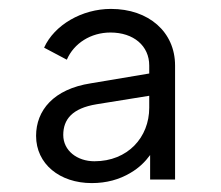

<svg xmlns="http://www.w3.org/2000/svg" viewBox="-20 -775 496 431"><path d="M186 -364C219 -364 248 -372 273 -387C292 -398 306 -412 317 -427V-372H373V-628C373 -703 314 -755 229 -755C164 -755 102 -719 79 -668L130 -641C146 -678 184 -702 228 -702C280 -702 315 -672 315 -628V-610L184 -588C100 -575 61 -527 61 -470C61 -407 114 -364 186 -364ZM315 -560V-533C315 -467 267 -413 192 -413C153 -413 122 -437 122 -472C122 -507 142 -532 197 -541Z"/></svg>

Font: Plus Jakarta Sans Light
Style: Regular
Weight: 300
Designer: Gumpita Rahayu
Foundry: Tokotype
Version: Version 2.071;gftools[0.9.30]